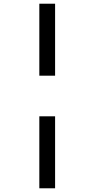

<svg xmlns="http://www.w3.org/2000/svg" viewBox="-20 -779 509 1035"><path d="M192 -759H277V-371H192ZM192 -152H277V236H192Z"/></svg>

Font: Noto Sans Display SemiCondensed Medium
Style: Regular
Weight: 500
Width: 4
Designer: Monotype Design Team
Foundry: Monotype Imaging Inc.
Version: Version 2.003